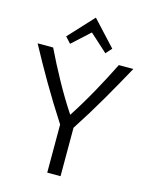

<svg xmlns="http://www.w3.org/2000/svg" viewBox="-134 -1003 846 1087"><g transform="rotate(15 289.5 -459.5)"><path d="M251 0V-282Q181 -390 121 -493Q61 -596 9 -693H100Q141 -608 190 -519Q239 -430 292 -350Q344 -430 393.5 -519Q443 -608 485 -693H570Q517 -596 457.5 -493Q398 -390 329 -284V0ZM187 -738 155 -773 290 -919 425 -773 394 -738 290 -832Z"/></g></svg>

Font: Ubuntu Sans
Style: Regular
Weight: 400
Designer: Dalton Maag Ltd
Foundry: Dalton Maag Ltd
Version: Version 1.006; ttfautohint (v1.8.4.7-5d5b)